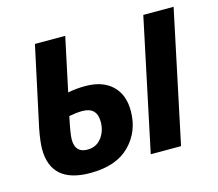

<svg xmlns="http://www.w3.org/2000/svg" viewBox="-84 -650 868 765"><g transform="rotate(-15 349.5 -267.0)"><path d="M576 0 691 -544H566L451 0ZM419 -188Q419 -255 379.5 -292.5Q340 -330 269 -330Q230 -330 197 -323L244 -544H119L48 -214Q43 -188 40.5 -167Q38 -146 38 -132Q38 10 200 10Q307 10 363 -46.5Q419 -103 419 -188ZM162 -138Q162 -161 177 -231Q209 -237 232 -237Q292 -237 292 -177Q292 -138 270.5 -110.5Q249 -83 213 -83Q162 -83 162 -138Z"/></g></svg>

Font: Noto Sans UI SemiCondensed
Style: Bold Italic
Weight: 700
Width: 4
Designer: Monotype Design Team
Foundry: Monotype Imaging Inc.
Version: 1.001